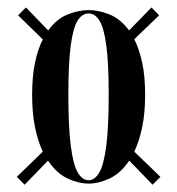

<svg xmlns="http://www.w3.org/2000/svg" viewBox="-20 -517 475 514"><path d="M46 -22.5 25 -43.5 94.5 -111Q81.5 -138.5 73.8 -176Q66 -213.5 66 -263.5Q66 -313 73.8 -349.5Q81.5 -386 94.5 -411.5L28.5 -476L49.5 -497L109 -435.5Q132 -467 161.5 -478.5Q191 -490 217.5 -490Q243.5 -490 272.8 -478.5Q302 -467 325.5 -435.5L385.5 -497L406 -476L339.5 -412Q352.5 -386.5 360.5 -350Q368.5 -313.5 368.5 -263.5Q368.5 -213.5 360.5 -175.8Q352.5 -138 339.5 -111L409.5 -43.5L388.5 -22.5L326 -87Q303 -53 273.5 -39.2Q244 -25.5 217.5 -25.5Q190 -25.5 160.8 -39.2Q131.5 -53 108.5 -87ZM217.5 -34.5Q234 -34.5 246 -55.5Q258 -76.5 264.5 -126.5Q271 -176.5 271 -263.5Q271 -349 264.5 -396.2Q258 -443.5 246 -462.2Q234 -481 217.5 -481Q200 -481 188 -462.2Q176 -443.5 169.5 -396.2Q163 -349 163 -263.5Q163 -176.5 169.5 -126.5Q176 -76.5 188 -55.5Q200 -34.5 217.5 -34.5Z"/></svg>

Font: Imbue 100pt
Style: Bold
Weight: 700
Designer: Tyler Finck
Foundry: Etcetera Type Company
Version: Version 1.102; ttfautohint (v1.8.3)